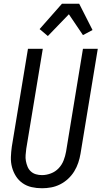

<svg xmlns="http://www.w3.org/2000/svg" viewBox="-20 -995 541 1023"><path d="M204 8Q175 8 148.5 2Q122 -4 100.5 -19Q79 -34 65 -56Q51 -78 44 -104Q37 -130 38 -158Q39 -186 43 -214L129 -735H208L120 -203Q118 -186 116.5 -169.5Q115 -153 118 -137Q121 -121 127 -106.5Q133 -92 144.5 -81.5Q156 -71 171.5 -66.5Q187 -62 204 -62Q227 -62 251 -71Q275 -80 292.5 -98.5Q310 -117 319 -140.5Q328 -164 332 -187L422 -735H501L409 -176Q405 -152 397 -128Q389 -104 375.5 -82Q362 -60 342.5 -42Q323 -24 300 -12.5Q277 -1 252.5 3.5Q228 8 204 8ZM235 -803 191 -840 310 -975H402L473 -835L422 -808L347 -919Z"/></svg>

Font: Iosevka Oblique
Style: Regular
Weight: 400
Italic angle: -9°
Monospace: yes
Designer: Belleve Invis
Foundry: Belleve Invis
Version: Version 32.5.0; ttfautohint (v1.8.4)